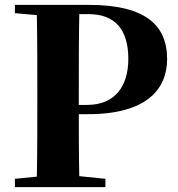

<svg xmlns="http://www.w3.org/2000/svg" viewBox="-20 -767 730 787"><path d="M41 -713 131 -705C133 -602 133 -499 133 -395V-351C133 -247 133 -144 131 -43L41 -34V0H412V-34L305 -45C303 -135 303 -224 303 -299H341C579 -299 665 -400 665 -525C665 -666 573 -747 344 -747H41ZM303 -337V-395C303 -501 303 -606 305 -709H344C450 -709 506 -647 506 -526C506 -414 452 -337 337 -337Z"/></svg>

Font: Source Han Serif KR Heavy
Style: Regular
Weight: 900
Designer: Ryoko NISHIZUKA 西塚涼子 (kana & ideographs); Frank Grießhammer (Latin, Greek & Cyrillic); Wenlong ZHANG 张文龙 (bopomofo); San
Foundry: Adobe
Version: Version 2.001;hotconv 1.1.0;makeotfexe 2.6.0